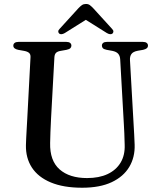

<svg xmlns="http://www.w3.org/2000/svg" viewBox="-20 -906 784 944"><path d="M589 -294.5 571 -613.5Q570 -631.5 561 -641.8Q552 -652 532 -656L504.5 -661Q490.5 -664 485.8 -669Q481 -674 481 -682Q481 -690 487.2 -695Q493.5 -700 505 -700H683Q695 -700 701.2 -695Q707.5 -690 707.5 -682Q707.5 -674 702 -669Q696.5 -664 683.5 -661L657.5 -656.5Q634 -652 626 -640.2Q618 -628.5 619 -611L637 -293.5Q638.5 -268.5 639.8 -244.5Q641 -220.5 642 -194.5Q644 -133 615.5 -85.2Q587 -37.5 529 -10.2Q471 17 384 17Q292 17 229.8 -9Q167.5 -35 136.8 -82.2Q106 -129.5 107.5 -193Q107.5 -206.5 108.8 -227Q110 -247.5 111.2 -271.8Q112.5 -296 114 -321.5L130 -624.5Q131 -638.5 123 -645.8Q115 -653 97.5 -656L69.5 -661Q45.5 -666 45.5 -681.5Q45.5 -690 52 -695Q58.5 -700 70.5 -700H306.5Q318.5 -700 324.8 -695Q331 -690 331 -681.5Q331 -674 325.8 -669Q320.5 -664 307 -661L279 -656Q263 -653.5 255.8 -646.5Q248.5 -639.5 247.5 -625L231 -323.5Q229 -287 228 -257.2Q227 -227.5 226.5 -203Q224.5 -116 273 -73.2Q321.5 -30.5 408 -30.5Q467 -30.5 508.8 -50Q550.5 -69.5 572.8 -106.2Q595 -143 593 -194.5Q592.5 -228.5 591.2 -251.5Q590 -274.5 589 -294.5ZM422 -821H382L505.5 -743.5Q523 -733.5 533 -741Q537 -744.5 537.5 -750.8Q538 -757 531 -764L438.5 -865.5Q429 -875.5 421.5 -881Q414 -886.5 402.5 -886.5Q391 -886.5 383 -881Q375 -875.5 365.5 -865.5L273 -764Q266 -757 266.5 -750.8Q267 -744.5 271 -741Q281 -733.5 298.5 -743.5Z"/></svg>

Font: Fraunces 11pt
Style: Regular
Weight: 400
Version: Version 1.000;[b76b70a41]